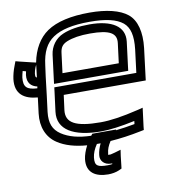

<svg xmlns="http://www.w3.org/2000/svg" viewBox="-108 -766 934 1058"><g transform="rotate(-10 358.5 -237.0)"><path d="M110 -407C112 -418 114 -427 119 -439L125 -453C125 -449 124 -445 124 -441L117 -383C108 -386 109 -392 110 -407ZM60 -407C55 -364 77 -341 111 -334L109 -324C52 -327 32 -343 38 -397C40 -408 42 -419 46 -432L64 -427C63 -420 61 -413 60 -407ZM495 -21 498 -25H453H378H364L356 -15C286 -17 233 -31 192 -58C150 -86 135 -124 142 -186L153 -273L156 -298L163 -357L166 -382L174 -441C183 -515 207 -561 250 -590C295 -620 361 -635 457 -635C547 -635 605 -621 641 -592C674 -564 686 -518 677 -441L661 -313H227H202L199 -288L185 -179C173 -81 260 -29 415 -29C465 -29 529 -38 604 -54L602 -37C566 -30 530 -25 495 -21ZM412 211C433 211 456 207 474 199L489 192L491 176L497 123L502 89L468 99C453 103 446 105 444 105C427 105 429 107 431 97C433 75 441 55 456 32C512 28 569 20 627 8L647 4L649 -16L658 -86L662 -118L630 -110C543 -89 475 -79 421 -79C279 -79 227 -110 235 -179L246 -263H680H705L708 -288L727 -441C737 -528 720 -596 676 -632C633 -667 559 -685 464 -685C361 -685 279 -667 225 -630C175 -596 141 -538 127 -465L105 -470L39 -486L16 -492L7 -468C-3 -443 -9 -418 -12 -397C-22 -313 29 -280 103 -274L92 -186C83 -112 108 -51 161 -16C203 12 259 28 325 33C312 58 303 83 300 106C291 182 343 211 412 211ZM418 161C361 161 345 152 350 106C353 83 362 60 379 35C386 35 393 35 400 35C390 56 383 77 381 97C376 131 402 155 437 155C439 155 441 155 444 155L443 159C436 160 428 161 418 161ZM575 -382H260L274 -492C278 -524 289 -539 317 -551C349 -564 391 -571 447 -571C558 -571 596 -547 589 -492L575 -382ZM622 -357 639 -492C649 -576 578 -621 453 -621C393 -621 341 -613 302 -596C259 -578 230 -538 224 -492L207 -357L204 -332H229H594H619L622 -357Z"/></g></svg>

Font: Gamestation Display Outline
Style: Italic
Weight: 400
Designer: Jonas Hecksher
Foundry: Jonas Hecksher, Playtypeª, e-types AS
Version: Version 1.003